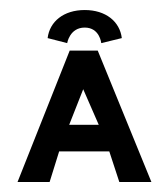

<svg xmlns="http://www.w3.org/2000/svg" viewBox="-20 -363 336 383"><path d="M114 -277C114 -277 119 -308 149 -308C179 -308 182 -277 182 -277L223 -287C219 -320 191 -343 149 -343C107 -343 79 -320 75 -287ZM175 -262H119L15 0H79L98 -61H198L218 0H282ZM177 -114H118L146 -185Z"/></svg>

Font: Hussar Tani
Style: Dwa
Weight: 700
Foundry: Cannot Into Space Fonts
Version: Version 0.92